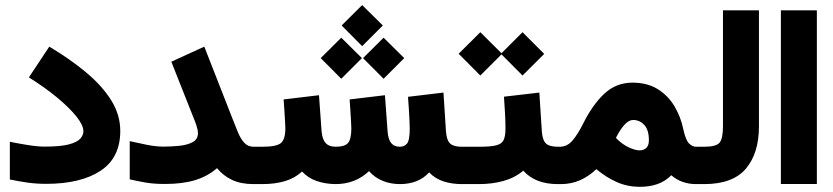

<svg xmlns="http://www.w3.org/2000/svg" viewBox="-20 -722 3267 753"><path d="M18.6 -166Q48.8 -159.7 88.4 -153.3Q127.9 -147 154.8 -147Q216.3 -147 249.3 -155.5Q282.2 -164.1 294.7 -178Q307.1 -191.9 307.1 -207Q307.1 -230.5 280.3 -264.4Q253.4 -298.3 205.3 -338.4Q157.2 -378.4 93.3 -418.5L173.3 -539.1Q255.4 -490.2 318.1 -437.7Q380.9 -385.3 416.3 -328.4Q451.7 -271.5 451.7 -208.5Q451.7 -103 374 -52Q296.4 -1 161.1 -1Q121.6 -1 86.4 -6.1Q51.3 -11.2 18.6 -18.1Z M488.8 -168.5Q518.6 -161.6 554.9 -154.3Q591.3 -147 620.1 -147Q649.4 -147 680.9 -149.9Q712.4 -152.8 734.4 -163.8Q756.3 -174.8 756.3 -200.2Q756.3 -211.4 750.5 -229.5Q744.6 -247.6 740.7 -255.9L651.9 -480L781.2 -539.1L894 -251Q903.8 -225.6 913.8 -201.7Q923.8 -177.7 938 -162.1Q952.1 -146.5 974.6 -146.5H995.1V0H974.6Q924.8 0 890.1 -16.4Q855.5 -32.7 831.1 -62.5Q794.9 -30.8 745.6 -15.6Q696.3 -0.5 627.4 -0.5Q584 -0.5 552.2 -5.9Q520.5 -11.2 488.8 -18.6Z M1319.8 -622.1 1400.4 -702.1 1481.4 -622.1 1400.4 -541ZM1403.8 -494.1 1484.4 -574.2 1565.4 -494.1 1484.4 -413.1ZM1237.8 -494.1 1318.4 -574.2 1399.4 -494.1 1318.4 -413.1ZM1548.3 -146.5Q1565.4 -146.5 1576.2 -158.9Q1586.9 -171.4 1586.9 -218.3Q1586.9 -229 1585.9 -251Q1585 -272.9 1583.3 -297.9Q1581.5 -322.8 1580.1 -342.3L1719.2 -358.9L1729 -207.5Q1731.4 -172.4 1745.1 -159.4Q1758.8 -146.5 1790 -146.5H1804.7V0H1791Q1752.4 0 1719.2 -10.7Q1686 -21.5 1663.1 -45.9Q1641.1 -22 1612.3 -11Q1583.5 0 1548.8 0Q1511.7 0 1480.7 -12.7Q1449.7 -25.4 1427.2 -50.8Q1373.5 0 1295.9 0Q1255.4 -0.5 1221.7 -12.2Q1188 -23.9 1164.6 -49.3Q1136.2 -22.9 1096.9 -11.5Q1057.6 0 1009.3 0H975.6V-146.5H1010.3Q1063.5 -146.5 1081.3 -160.6Q1099.1 -174.8 1099.1 -219.2Q1099.1 -226.6 1097.9 -246.8Q1096.7 -267.1 1095.2 -291Q1093.8 -314.9 1092.3 -332L1231 -348.6L1241.2 -207.5Q1243.7 -176.3 1256.8 -161.4Q1270 -146.5 1296.9 -146.5Q1332.5 -146.5 1345.2 -161.6Q1357.9 -176.8 1357.9 -219.2Q1357.9 -225.6 1356.7 -246.3Q1355.5 -267.1 1354 -291.3Q1352.5 -315.4 1351.1 -332L1489.7 -348.6L1500 -207.5Q1502.4 -175.3 1514.2 -160.9Q1525.9 -146.5 1548.3 -146.5Z M2179.2 0H2167.5Q2079.1 0 2032.2 -52.7Q1999.5 -24.9 1955.1 -12.5Q1910.6 0 1857.9 0H1785.2V-146.5H1858.9Q1904.3 -146.5 1926.3 -152.1Q1948.2 -157.7 1955.3 -173.1Q1962.4 -188.5 1962.4 -218.3Q1962.4 -248.5 1960.4 -281Q1958.5 -313.5 1956.5 -342.8L2095.2 -358.9L2105 -207.5Q2107.4 -172.9 2120.8 -159.7Q2134.3 -146.5 2168.5 -146.5H2179.2ZM1778.8 -511.2 1863.8 -595.7 1946.8 -513.2 2029.3 -595.7 2114.3 -510.7 2029.3 -425.8 1946.8 -508.8 1863.8 -425.8Z M2318.8 -58.6Q2289.1 -30.3 2254.4 -15.1Q2219.7 0 2180.7 0H2159.7V-146.5H2177.7Q2206.1 -147.5 2226.6 -172.4Q2247.1 -197.3 2267.1 -237.3Q2304.2 -312 2350.6 -355Q2397 -397.9 2460.4 -397.9Q2519 -397.9 2559.8 -372.3Q2600.6 -346.7 2625.2 -305.2Q2649.9 -263.7 2659.7 -215.8Q2668.9 -172.9 2682.1 -159.7Q2695.3 -146.5 2709 -146.5H2722.2V0H2708.5Q2682.6 0 2657.7 -8.5Q2632.8 -17.1 2612.8 -34.7Q2588.4 -10.3 2557.6 0.2Q2526.9 10.7 2489.3 10.7Q2441.4 10.7 2399.7 -7.6Q2357.9 -25.9 2318.8 -58.6ZM2395.5 -181.2Q2418.9 -156.7 2445.1 -144.5Q2471.2 -132.3 2487.3 -132.3Q2504.4 -132.3 2514.6 -141.8Q2524.9 -151.4 2524.9 -171.9Q2524.9 -212.4 2506.8 -231.9Q2488.8 -251.5 2462.9 -251.5Q2431.2 -251.5 2395.5 -181.2Z M2702.6 0V-146.5H2742.2Q2790 -146.5 2802.7 -163.3Q2815.4 -180.2 2815.4 -226.1V-681.6H2956.5V-226.6Q2956.5 -121.1 2905.3 -60.5Q2854 0 2741.7 0Z M3042.5 -681.6H3183.6V-0.5H3042.5Z"/></svg>

Font: Vazir Black WOL
Style: Black-WOL
Weight: 900
Designer: Saber Rastikerdar
Foundry: Saber Rastikerdar
Version: Version 30.0.0